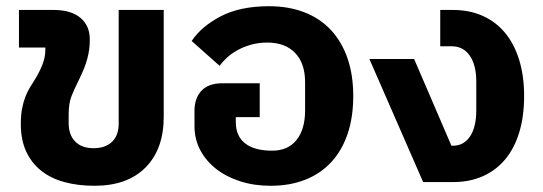

<svg xmlns="http://www.w3.org/2000/svg" viewBox="-20 -586 1747 618"><path d="M284 12Q231 12 187 0Q143 -12 112 -37Q81 -62 64 -99Q47 -136 47 -187Q47 -215 51 -236Q55 -257 61.5 -274Q68 -291 76 -304Q84 -317 91 -328Q105 -350 115.5 -375.5Q126 -401 126 -426V-433H41V-554H152Q209 -554 239 -528.5Q269 -503 269 -460V-456Q269 -427 261 -397Q253 -367 234 -329Q220 -301 210.5 -277.5Q201 -254 201 -217V-190Q201 -152 222 -130.5Q243 -109 281 -109Q319 -109 340.5 -129.5Q362 -150 362 -188V-554H507V-210Q507 -106 448.5 -47Q390 12 284 12Z M851 12Q798 12 753 -2.5Q708 -17 675.5 -42.5Q643 -68 624.5 -103Q606 -138 606 -180V-229Q606 -270 628.5 -294Q651 -318 696 -318H816V-209H739V-193Q739 -148 769 -124.5Q799 -101 856 -101Q907 -101 934.5 -135.5Q962 -170 962 -230V-322Q962 -382 930 -415.5Q898 -449 840 -449Q812 -449 787.5 -442Q763 -435 743.5 -424Q724 -413 709.5 -399.5Q695 -386 687 -374L597 -454Q628 -501 690.5 -533.5Q753 -566 846 -566Q909 -566 959.5 -546.5Q1010 -527 1045 -489.5Q1080 -452 1098.5 -398.5Q1117 -345 1117 -277Q1117 -209 1099 -155.5Q1081 -102 1046.5 -64.5Q1012 -27 962.5 -7.5Q913 12 851 12Z M1169 -396H1313L1433 -117H1438Q1473 -117 1493 -147Q1513 -177 1513 -231V-323Q1513 -377 1492 -407Q1471 -437 1434 -437H1397V-554H1437Q1491 -554 1533.5 -535Q1576 -516 1605.5 -480.5Q1635 -445 1651 -393.5Q1667 -342 1667 -277Q1667 -212 1651.5 -160.5Q1636 -109 1606.5 -73.5Q1577 -38 1534.5 -19Q1492 0 1439 0H1342Z"/></svg>

Font: IBM-Poppins
Style: Poppins-Bold
Weight: 700
Designer: Mike Abbink, Paul van der Laan, Pieter van Rosmalen, Ben Mitchell, Mark Frömberg
Foundry: Bold Monday
Version: Version 1.1